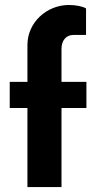

<svg xmlns="http://www.w3.org/2000/svg" viewBox="-20 -759 375 779"><path d="M330.6 -426.8H229.5V-560.5C229.5 -595.7 249 -617.2 277.8 -617.2H329.1V-724.6C317.4 -732.4 289.1 -738.8 259.8 -738.8C168.9 -738.8 91.3 -667.5 91.3 -576.7V-426.8H19.5V-320.8H91.3V0H229.5V-320.8H330.6Z"/></svg>

Font: Now ExtraBold
Style: Regular
Weight: 800
Designer: Alfredo Marco Pradil
Foundry: Alfredo Marco Pradil
Version: Version 1.200;hotconv 1.0.109;makeotfexe 2.5.65596